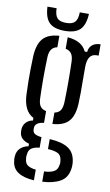

<svg xmlns="http://www.w3.org/2000/svg" viewBox="-100 -796 579 1012"><g transform="rotate(10 190.0 -290.0)"><path d="M157.5 167Q44.5 160 37.5 85Q36.5 79 36 73Q35.5 67 36.5 60.5Q38 33 55 16.5Q72 0 98.5 -5V-18.5Q49.5 -32 46.5 -71Q45.5 -81 46.5 -90Q48 -110 62.5 -124.8Q77 -139.5 98 -142.5V-156.5Q44.5 -183 40.5 -271.5Q39 -311.5 38.5 -341.5Q38 -371.5 38.5 -402.8Q39 -434 40.5 -477.5Q44 -541.5 71 -572Q98 -602.5 157.5 -606.5V-545Q117 -538 115 -485Q111 -368 115 -263.5Q116 -235.5 126.2 -221.5Q136.5 -207.5 157.5 -203.5V-140.5Q109.5 -135 109.5 -104V-98Q109.5 -82.5 120.2 -74.8Q131 -67 157.5 -64V-7.5Q132 -5.5 115.5 4.8Q99 15 97.5 40.5Q94.5 52 97.5 63.5Q99 88 115.5 97.8Q132 107.5 157.5 110ZM202 -142.5V-203.5Q223 -207.5 233 -221.5Q243 -235.5 244.5 -263.5Q248 -368 244.5 -485Q243 -513 233 -526.8Q223 -540.5 202 -545V-606.5Q279.5 -600.5 303.5 -548H316.5Q318.5 -572.5 335.2 -586.2Q352 -600 379.5 -600V-539.5H369Q320 -539.5 320 -467.5V-442Q320 -408.5 320.2 -382.5Q320.5 -356.5 320.5 -330.5Q320.5 -304.5 319 -271.5Q316 -207.5 288.8 -177Q261.5 -146.5 202 -142.5ZM202 166.5V111.5Q235 110.5 254.5 99.8Q274 89 277 62Q280 52 277 39Q274 11.5 254.5 2.5Q235 -6.5 202 -8V-61.5Q268 -58 302.5 -35.2Q337 -12.5 342.5 38Q344 51.5 342.5 66.5Q337 120.5 298.5 142.2Q260 164 202 166.5ZM180 -637Q123 -637 97.2 -662.5Q71.5 -688 69 -747H118Q118.5 -710.5 132.5 -695Q146.5 -679.5 180 -679.5Q213.5 -679.5 227.5 -695Q241.5 -710.5 242 -747H291Q288 -688 262.2 -662.5Q236.5 -637 180 -637Z"/></g></svg>

Font: Big Shoulders Stencil Display Medium
Style: Regular
Weight: 500
Designer: Patric King
Foundry: XO Type Co
Version: Version 1.000